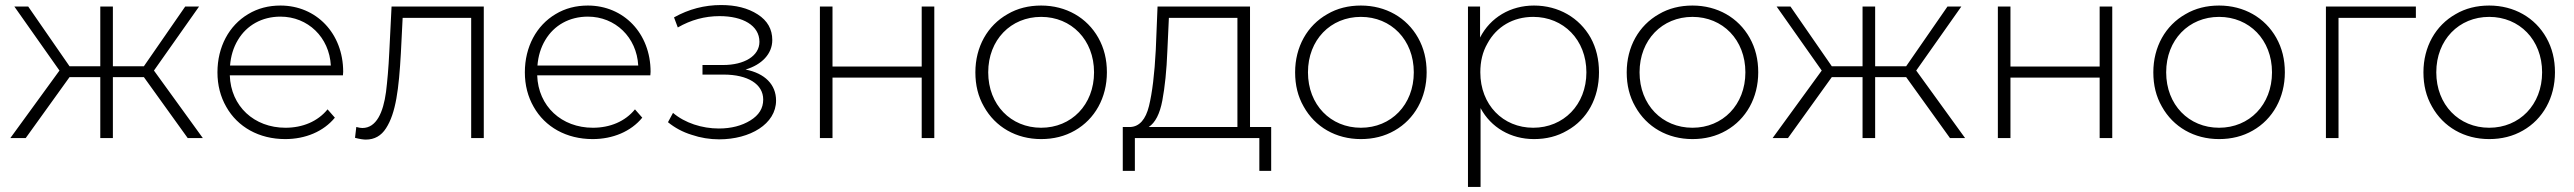

<svg xmlns="http://www.w3.org/2000/svg" viewBox="-20 -548 10215 762"><path d="M82 0 256 -242H378V0H428V-242H551L725 0H785L591 -268L770 -522H715L551 -285H428V-522H378V-285H256L92 -522H37L216 -268L21 0Z M878 -124C923 -44 1008 4 1112 4C1192 4 1264 -26 1309 -81L1280 -114C1241 -66 1181 -41 1113 -41C989 -41 896 -126 892 -249H1341L1342 -263C1342 -416 1235 -526 1093 -526C1046 -526 1003 -515 965 -492C889 -447 843 -362 843 -261C843 -210 855 -164 878 -124ZM924 -389C959 -448 1020 -482 1093 -482C1202 -482 1287 -400 1293 -288H893C896 -325 906 -359 924 -389Z M1432 6C1466 6 1493 -9 1512 -39C1551 -99 1563 -194 1571 -338L1578 -477H1850V0H1900V-522H1534L1525 -342C1522 -277 1517 -224 1512 -183C1501 -102 1474 -40 1418 -40C1413 -40 1405 -41 1394 -44L1389 -1C1408 4 1422 6 1432 6Z M2098 -124C2143 -44 2228 4 2332 4C2412 4 2484 -26 2529 -81L2500 -114C2461 -66 2401 -41 2333 -41C2209 -41 2116 -126 2112 -249H2561L2562 -263C2562 -416 2455 -526 2313 -526C2266 -526 2223 -515 2185 -492C2109 -447 2063 -362 2063 -261C2063 -210 2075 -164 2098 -124ZM2144 -389C2179 -448 2240 -482 2313 -482C2422 -482 2507 -400 2513 -288H2113C2116 -325 2126 -359 2144 -389Z M2725 -13C2760 -1 2797 5 2834 5C2957 5 3060 -56 3060 -149C3060 -212 3016 -257 2939 -272C3003 -291 3045 -334 3045 -389C3045 -432 3026 -466 2987 -491C2948 -516 2900 -528 2842 -528C2776 -528 2714 -512 2655 -479L2670 -439C2722 -469 2777 -484 2836 -484C2928 -484 2994 -447 2994 -382C2994 -326 2934 -290 2850 -290H2768V-252H2852C2948 -252 3009 -214 3009 -153C3009 -118 2992 -91 2958 -70C2924 -49 2882 -38 2833 -38C2766 -38 2698 -60 2651 -100L2631 -63C2658 -41 2689 -24 2725 -13Z M3234 -522V0H3284V-240H3638V0H3688V-522H3638V-284H3284V-522Z M3851 -261C3851 -210 3862 -165 3885 -125C3930 -44 4013 4 4112 4C4161 4 4206 -7 4246 -30C4325 -75 4373 -160 4373 -261C4373 -312 4362 -357 4339 -398C4294 -478 4211 -526 4112 -526C4063 -526 4018 -515 3979 -492C3899 -447 3851 -362 3851 -261ZM3902 -261C3902 -390 3992 -481 4112 -481C4232 -481 4322 -390 4322 -261C4322 -132 4232 -41 4112 -41C3992 -41 3902 -132 3902 -261Z M4484 130V0H4978V130H5025V-44H4941V-522H4574L4567 -350C4562 -254 4553 -180 4540 -127C4527 -74 4502 -46 4467 -44H4436V130ZM4593 -149C4603 -202 4610 -268 4613 -347L4619 -477H4891V-44H4539C4565 -61 4583 -96 4593 -149Z M5120 -261C5120 -210 5131 -165 5154 -125C5199 -44 5282 4 5381 4C5430 4 5475 -7 5515 -30C5594 -75 5642 -160 5642 -261C5642 -312 5631 -357 5608 -398C5563 -478 5480 -526 5381 -526C5332 -526 5287 -515 5248 -492C5168 -447 5120 -362 5120 -261ZM5171 -261C5171 -390 5261 -481 5381 -481C5501 -481 5591 -390 5591 -261C5591 -132 5501 -41 5381 -41C5261 -41 5171 -132 5171 -261Z M5806 -522V194H5856V-119C5897 -42 5976 4 6068 4C6117 4 6161 -7 6200 -30C6279 -74 6326 -158 6326 -261C6326 -312 6315 -358 6293 -398C6248 -478 6165 -526 6068 -526C5975 -526 5895 -479 5854 -399V-522ZM5883 -375C5919 -442 5985 -481 6065 -481C6185 -481 6276 -390 6276 -261C6276 -132 6185 -41 6065 -41C5945 -41 5855 -132 5855 -261C5855 -304 5864 -342 5883 -375Z M6436 -261C6436 -210 6447 -165 6470 -125C6515 -44 6598 4 6697 4C6746 4 6791 -7 6831 -30C6910 -75 6958 -160 6958 -261C6958 -312 6947 -357 6924 -398C6879 -478 6796 -526 6697 -526C6648 -526 6603 -515 6564 -492C6484 -447 6436 -362 6436 -261ZM6487 -261C6487 -390 6577 -481 6697 -481C6817 -481 6907 -390 6907 -261C6907 -132 6817 -41 6697 -41C6577 -41 6487 -132 6487 -261Z M7076 0 7250 -242H7372V0H7422V-242H7545L7719 0H7779L7585 -268L7764 -522H7709L7545 -285H7422V-522H7372V-285H7250L7086 -522H7031L7210 -268L7015 0Z M7909 -522V0H7959V-240H8313V0H8363V-522H8313V-284H7959V-522Z M8526 -261C8526 -210 8537 -165 8560 -125C8605 -44 8688 4 8787 4C8836 4 8881 -7 8921 -30C9000 -75 9048 -160 9048 -261C9048 -312 9037 -357 9014 -398C8969 -478 8886 -526 8787 -526C8738 -526 8693 -515 8654 -492C8574 -447 8526 -362 8526 -261ZM8577 -261C8577 -390 8667 -481 8787 -481C8907 -481 8997 -390 8997 -261C8997 -132 8907 -41 8787 -41C8667 -41 8577 -132 8577 -261Z M9568 -522H9211V0H9261V-477H9568Z M9598 -261C9598 -210 9609 -165 9632 -125C9677 -44 9760 4 9859 4C9908 4 9953 -7 9993 -30C10072 -75 10120 -160 10120 -261C10120 -312 10109 -357 10086 -398C10041 -478 9958 -526 9859 -526C9810 -526 9765 -515 9726 -492C9646 -447 9598 -362 9598 -261ZM9649 -261C9649 -390 9739 -481 9859 -481C9979 -481 10069 -390 10069 -261C10069 -132 9979 -41 9859 -41C9739 -41 9649 -132 9649 -261Z"/></svg>

Font: Montserrat Light
Style: Regular
Weight: 300
Designer: Julieta Ulanovsky
Foundry: Julieta Ulanovsky
Version: Version 7.200